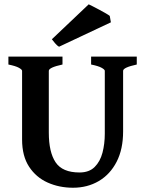

<svg xmlns="http://www.w3.org/2000/svg" viewBox="-20 -857 681 891"><path d="M614.7 -557.6Q551.3 -543.9 551.3 -528.3V-247.1Q551.3 -164.6 521.2 -106.2Q491.2 -47.9 438.5 -16.8Q385.7 14.2 318.8 14.2Q254.9 14.2 201.2 -9.8Q147.5 -33.7 115 -83.3Q82.5 -132.8 82.5 -209.5V-528.3Q82.5 -534.2 67.6 -542.5Q52.7 -550.8 19 -557.6V-594.2H270V-557.6Q206.5 -543.9 206.5 -528.3V-241.7Q206.5 -150.9 238 -103.8Q269.5 -56.6 349.1 -56.6Q393.6 -56.6 419.2 -82Q444.8 -107.4 455.6 -148.4Q466.3 -189.5 466.3 -236.3V-528.3Q466.3 -534.2 451.4 -542.5Q436.5 -550.8 402.8 -557.6V-594.2H614.7ZM253.9 -640.1Q246.1 -644 235.4 -656.5Q224.6 -668.9 220.7 -674.8L391.6 -836.9Q396.5 -835 410.6 -827.6Q424.8 -820.3 441.4 -811.5Q458 -802.7 471.7 -794.7Q485.4 -786.6 489.3 -783.2L494.6 -753.4Z"/></svg>

Font: Namdhinggo
Style: Bold
Weight: 700
Designer: Victor Gaultney
Foundry: SIL International
Version: Version 3.001